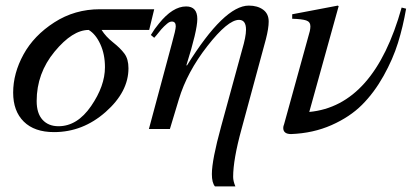

<svg xmlns="http://www.w3.org/2000/svg" viewBox="-20 -461 1482 686"><path d="M531 -428 513 -354H343Q358 -330 384 -309.5Q410 -289 424.5 -269.5Q439 -250 439 -217Q439 -133 357.5 -61Q276 11 173 11Q103 11 65 -26.5Q27 -64 27 -130Q27 -199 64 -266.5Q101 -334 174 -381Q247 -428 337 -428ZM355 -221Q355 -267 338.5 -303Q322 -339 297 -354Q239 -354 175 -276.5Q111 -199 111 -100Q111 -56 132 -33Q153 -10 189 -10Q256 -10 305.5 -82Q355 -154 355 -221Z M646 -228 648 -227Q781 -441 869 -441Q900 -441 920 -426.5Q940 -412 940 -384Q940 -360 930 -321L843 0Q813 109 813 171Q813 186 821 205H748Q737 192 737 161Q737 111 770 -9L845 -283Q859 -330 859 -355Q859 -390 834 -390Q794 -390 721 -296.5Q648 -203 619 -106L587 0H512L594 -305Q608 -355 608 -367Q608 -384 594 -384Q590 -384 585.5 -382Q581 -380 576 -375.5Q571 -371 566.5 -367Q562 -363 556.5 -356.5Q551 -350 547.5 -345.5Q544 -341 538.5 -334.5Q533 -328 531 -326L519 -336Q532 -358 548 -377Q597 -438 645 -438Q685 -438 685 -393Q685 -352 646 -228Z M1415 -434 1431 -430Q1420 -366 1402 -308Q1384 -250 1350.5 -190Q1317 -130 1273.5 -86.5Q1230 -43 1164.5 -14Q1099 15 1020 18Q992 18 992 -4Q992 -10 995 -17L1087 -350Q1089 -360 1089 -367Q1089 -383 1074 -388Q1059 -393 1024 -394V-410L1187 -441L1190 -439L1085 -61Q1317 -83 1415 -434Z"/></svg>

Font: STIX MathJax Main
Style: Italic
Weight: 400
Italic angle: -16.33°
Designer: MicroPress Inc., with final additions and corrections provided by Coen Hoffman, Elsevier (retired)
Version: Version 1.1.1